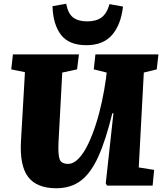

<svg xmlns="http://www.w3.org/2000/svg" viewBox="-20 -990 872 1024"><path d="M720 -97 802 -84 794 0H551L544 -12L585 -386H579Q544 -242 504 -154Q464 -66 410.5 -26Q357 14 280 14Q176 14 130 -46.5Q84 -107 92 -240L113 -605L40 -620L49 -700H401L391 -620L312 -603L292 -230Q289 -166 298 -141Q307 -116 343 -116Q372 -116 399 -144Q426 -172 449 -219.5Q472 -267 491 -326Q510 -385 523.5 -448Q537 -511 545 -570L549 -603L480 -620L489 -700H825L816 -620L747 -603ZM333 -970Q343 -917 370.5 -896.5Q398 -876 445 -876Q493 -876 521.5 -897Q550 -918 564 -968L636 -955Q625 -858 577.5 -803.5Q530 -749 441 -749Q348 -749 305.5 -804Q263 -859 260 -957Z"/></svg>

Font: Literata 12pt ExtraBold
Style: Italic
Weight: 800
Italic angle: -2°
Designer: Latin by Veronika Burian and Jose Scaglione. Greek by Irene Vlachou. Cyrillic by Vera Evstafieva
Foundry: TypeTogether
Version: Version 3.002